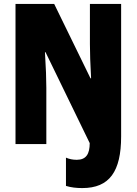

<svg xmlns="http://www.w3.org/2000/svg" viewBox="-20 -734 696 978"><path d="M399 224C538 224 597 139 597 -39V-714H438V-509C438 -465 440 -407 444 -335H441L256 -714H59V0H216V-287C216 -329 214 -389 209 -468H212L437 -5C437 50 419 80 371 80C350 80 332 76 316 69V213C342 221 370 224 399 224Z"/></svg>

Font: Noto Sans Myanmar ExtraCondensed Black
Style: Regular
Weight: 900
Width: 2
Designer: Monotype Design Team
Foundry: Monotype Imaging Inc.
Version: Version 2.107